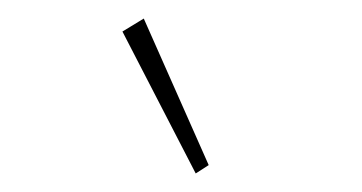

<svg xmlns="http://www.w3.org/2000/svg" viewBox="-20 -696 390 207"><path d="M191 -509 112 -662 135 -676 205 -518Z"/></svg>

Font: Inconsolata ExtraCondensed ExtraLight
Style: Regular
Weight: 200
Width: 2
Monospace: yes
Designer: Raph Levien, Cyreal, Brenton Simpson
Foundry: Raph Levien, Cyreal, Google
Version: Version 3.001; ttfautohint (v1.8.2.53-6de2)